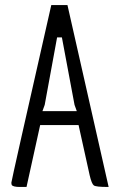

<svg xmlns="http://www.w3.org/2000/svg" viewBox="-20 -740 475 760"><path d="M405 0Q360 0 351.5 -6Q343 -12 335 -46L291 -245H139L85 0Q69 0 57 0Q45 0 37 -2Q29 -4 27 -7Q25 -10 25 -17Q25 -24 183 -720H247L410 0ZM284 -300 275 -325 225 -592H206L157 -325L148 -300Z"/></svg>

Font: Economica
Style: Regular
Weight: 400
Designer: Vicente Lamonaca
Foundry: Vicente Lamonaca
Version: Version 1.101